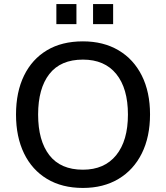

<svg xmlns="http://www.w3.org/2000/svg" viewBox="-20 -918 819 947"><path d="M59 -353Q59 -464 98.5 -545Q138 -626 211.5 -670Q285 -714 389 -714Q490 -714 564.5 -670Q639 -626 679.5 -545Q720 -464 720 -354Q720 -243 679.5 -161.5Q639 -80 564.5 -35.5Q490 9 389 9Q286 9 212 -35.5Q138 -80 98.5 -161.5Q59 -243 59 -353ZM168 -353Q168 -224 223.5 -152.5Q279 -81 389 -81Q495 -81 553 -152.5Q611 -224 611 -353Q611 -482 553.5 -553Q496 -624 389 -624Q279 -624 223.5 -553Q168 -482 168 -353ZM439 -799V-898H538V-799ZM258 -799V-898H357V-799Z"/></svg>

Font: Mulish SemiBold
Style: Regular
Weight: 600
Designer: Vernon Adams
Foundry: Vernon Adams
Version: Version 3.603; ttfautohint (v1.8.3)